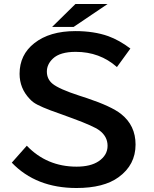

<svg xmlns="http://www.w3.org/2000/svg" viewBox="-20 -899 770 962"><path d="M357.9 -878.9H519L349.1 -764.2H241.2ZM114.3 -168.9Q214.8 -64 363.8 -64Q434.1 -64 474.6 -91.3Q519 -121.6 519 -168.5Q519 -215.3 477.5 -246.1Q449.2 -267.1 345.7 -305.2L327.1 -312L293.9 -324.2Q290 -325.2 281.7 -328.6Q177.7 -364.3 147.9 -386.2Q138.2 -393.1 128.9 -403.3Q78.1 -456.5 78.1 -529.3Q78.1 -624.5 151.9 -682.6Q228.5 -743.2 357.9 -743.2Q450.7 -743.2 522.5 -717.8Q577.6 -697.8 633.3 -655.8L565.9 -563Q480 -639.2 359.4 -639.2Q280.8 -639.2 245.1 -605.5Q214.8 -576.7 214.8 -540.5Q214.8 -502.4 243.7 -479Q276.4 -452.6 377 -419.9L416 -407.2Q538.1 -366.2 586.4 -328.1Q659.2 -270.5 659.2 -174.8Q659.2 -72.8 574.2 -11.2Q500 43 363.3 43Q160.6 43 39.1 -84Z"/></svg>

Font: BIZ UDPGothic
Style: Bold
Weight: 700
Designer: TypeBank Co., Ltd.
Foundry: Morisawa Inc.
Version: Version 1.051